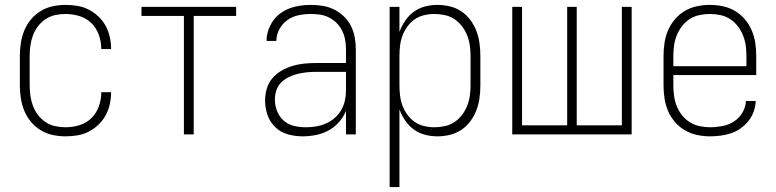

<svg xmlns="http://www.w3.org/2000/svg" viewBox="-20 -548 3165 783"><path d="M247 8Q221 8 195 2.5Q169 -3 146 -17Q123 -31 106 -51.5Q89 -72 79 -96.5Q69 -121 65 -147.5Q61 -174 61 -200V-320Q61 -346 65 -372.5Q69 -399 79 -423.5Q89 -448 106 -468.5Q123 -489 146 -503Q169 -517 195 -522.5Q221 -528 247 -528Q272 -528 296 -524Q320 -520 341.5 -509Q363 -498 381 -481Q399 -464 410.5 -443Q422 -422 427.5 -398Q433 -374 433 -350Q433 -349 433 -349Q433 -349 433 -348H393Q393 -348 393 -348.5Q393 -349 393 -349Q393 -378 383 -406Q373 -434 352.5 -454Q332 -474 304 -482.5Q276 -491 247 -491Q226 -491 205 -486.5Q184 -482 166 -470Q148 -458 135 -441Q122 -424 114.5 -404Q107 -384 104 -362.5Q101 -341 101 -320V-200Q101 -179 104 -157.5Q107 -136 114.5 -116Q122 -96 135 -79Q148 -62 166 -50Q184 -38 205 -33.5Q226 -29 247 -29Q276 -29 304 -37.5Q332 -46 352.5 -66Q373 -86 383 -114Q393 -142 393 -171Q393 -171 393 -171.5Q393 -172 393 -172H433Q433 -171 433 -171Q433 -171 433 -170Q433 -146 427.5 -122Q422 -98 410.5 -77Q399 -56 381 -39Q363 -22 341.5 -11Q320 0 296 4Q272 8 247 8Z M730 0V-483H557V-520H943V-483H770V0Z M1214 8Q1184 8 1154.5 0Q1125 -8 1103 -29Q1081 -50 1071 -79Q1061 -108 1061 -138Q1061 -163 1068 -186.5Q1075 -210 1090.5 -228.5Q1106 -247 1127.5 -259.5Q1149 -272 1172 -279Q1195 -286 1219.5 -288.5Q1244 -291 1268 -291H1391V-348Q1391 -367 1387.5 -386Q1384 -405 1375.5 -422.5Q1367 -440 1353.5 -453.5Q1340 -467 1323 -476Q1306 -485 1287 -488Q1268 -491 1248 -491Q1223 -491 1198 -486Q1173 -481 1152.5 -466.5Q1132 -452 1119.5 -429Q1107 -406 1107 -381H1067Q1067 -403 1074 -424Q1081 -445 1093.5 -463Q1106 -481 1124 -494Q1142 -507 1162.5 -514.5Q1183 -522 1204.5 -525Q1226 -528 1248 -528Q1273 -528 1297 -524Q1321 -520 1343 -509Q1365 -498 1382.5 -481Q1400 -464 1411 -442.5Q1422 -421 1426.5 -396.5Q1431 -372 1431 -348V0H1391V-96Q1381 -71 1362.5 -50Q1344 -29 1320 -16Q1296 -3 1269 2.5Q1242 8 1214 8ZM1227 -29Q1248 -29 1269 -32.5Q1290 -36 1309.5 -44.5Q1329 -53 1345 -67Q1361 -81 1371.5 -99Q1382 -117 1386.5 -138Q1391 -159 1391 -180V-255H1268Q1249 -255 1230 -253Q1211 -251 1193 -246.5Q1175 -242 1157.5 -233.5Q1140 -225 1126.5 -211.5Q1113 -198 1107 -179.5Q1101 -161 1101 -142Q1101 -118 1110 -95Q1119 -72 1137 -56Q1155 -40 1179 -34.5Q1203 -29 1227 -29Z M1569 215V-520H1609V-418Q1618 -442 1632.5 -463.5Q1647 -485 1667.5 -500Q1688 -515 1713 -521.5Q1738 -528 1764 -528Q1789 -528 1814.5 -522Q1840 -516 1861.5 -501.5Q1883 -487 1898.5 -466Q1914 -445 1923 -421Q1932 -397 1935.5 -371.5Q1939 -346 1939 -320V-200Q1939 -174 1935.5 -148.5Q1932 -123 1923 -99Q1914 -75 1898.5 -54Q1883 -33 1861.5 -18.5Q1840 -4 1814.5 2Q1789 8 1764 8Q1738 8 1713 1.5Q1688 -5 1667.5 -20Q1647 -35 1632.5 -56.5Q1618 -78 1609 -102V215ZM1751 -29Q1772 -29 1793.5 -33.5Q1815 -38 1833 -50Q1851 -62 1864 -79Q1877 -96 1885 -116Q1893 -136 1896 -157.5Q1899 -179 1899 -200V-320Q1899 -341 1896 -362.5Q1893 -384 1885 -404Q1877 -424 1864 -441Q1851 -458 1833 -470Q1815 -482 1793.5 -486.5Q1772 -491 1751 -491Q1730 -491 1709 -486Q1688 -481 1671 -469Q1654 -457 1641.5 -440Q1629 -423 1621.5 -403Q1614 -383 1611.5 -362Q1609 -341 1609 -320V-200Q1609 -179 1611.5 -158Q1614 -137 1621.5 -117Q1629 -97 1641.5 -80Q1654 -63 1671 -51Q1688 -39 1709 -34Q1730 -29 1751 -29Z M2069 0V-520H2109V-37H2293V-520H2332V-37H2516V-520H2556V0Z M2876 8Q2849 8 2823 2.5Q2797 -3 2773.5 -16.5Q2750 -30 2732.5 -50.5Q2715 -71 2704.5 -95.5Q2694 -120 2690 -146.5Q2686 -173 2686 -200V-320Q2686 -347 2690 -373.5Q2694 -400 2704.5 -424.5Q2715 -449 2732.5 -469.5Q2750 -490 2773 -503.5Q2796 -517 2822 -522.5Q2848 -528 2875 -528Q2902 -528 2928 -522.5Q2954 -517 2977 -503.5Q3000 -490 3017.5 -469.5Q3035 -449 3045.5 -424.5Q3056 -400 3060 -373.5Q3064 -347 3064 -320V-242H2726V-200Q2726 -178 2729 -156.5Q2732 -135 2740 -115Q2748 -95 2761.5 -78Q2775 -61 2793.5 -49.5Q2812 -38 2833.5 -33.5Q2855 -29 2876 -29Q2901 -29 2926.5 -34Q2952 -39 2973 -52.5Q2994 -66 3007.5 -88.5Q3021 -111 3022 -136H3062Q3061 -114 3053.5 -93Q3046 -72 3032.5 -55Q3019 -38 3001 -25Q2983 -12 2962.5 -5Q2942 2 2920 5Q2898 8 2876 8ZM3024 -278V-320Q3024 -342 3021 -363Q3018 -384 3010 -404Q3002 -424 2988.5 -441.5Q2975 -459 2957 -470.5Q2939 -482 2918 -486.5Q2897 -491 2875 -491Q2853 -491 2832 -486.5Q2811 -482 2793 -470.5Q2775 -459 2761.5 -441.5Q2748 -424 2740 -404Q2732 -384 2729 -363Q2726 -342 2726 -320V-278Z"/></svg>

Font: Zed Sans Extralight
Style: Regular
Weight: 200
Designer: Belleve Invis
Foundry: Belleve Invis
Version: Version 1.0.0; ttfautohint (v1.8.4)